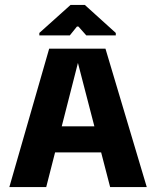

<svg xmlns="http://www.w3.org/2000/svg" viewBox="-20 -761 631 781"><path d="M18 0 180 -563H409L577 0H428L297 -505L168 0ZM153 -141 148 -247H443L439 -141ZM140 -617V-627L267 -741H325L451 -627V-617H331L299 -653H293L264 -617Z"/></svg>

Font: Darker Grotesque Light Black
Style: Regular
Weight: 900
Version: Version 1.000;gftools[0.9.28]